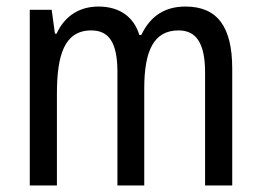

<svg xmlns="http://www.w3.org/2000/svg" viewBox="-20 -567 798 587"><path d="M547 -547C485 -547 440 -519 412 -460H406C390 -513 348 -547 281 -547C224 -547 178 -519 153 -464H148L138 -537H71V0H154V-280C154 -397 176 -474 259 -474C313 -474 339 -437 339 -347V0H421V-296C421 -412 450 -474 526 -474C580 -474 607 -435 607 -345V0H690V-357C690 -486 644 -547 547 -547Z"/></svg>

Font: Noto Sans Malayalam Condensed
Style: Regular
Weight: 400
Width: 3
Designer: Jelle Bosma - Monotype Design Team
Foundry: Monotype Imaging Inc.
Version: Version 2.104